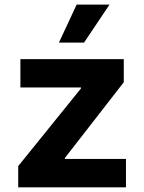

<svg xmlns="http://www.w3.org/2000/svg" viewBox="-20 -797 612 817"><path d="M57.5 0H516V-120.7H256V-124.6L506.7 -447.1V-545.5H66.8V-424.7H324.6V-420.8L57.5 -90.2ZM230.8 -615.8H337.7L446 -777.3H306.1Z"/></svg>

Font: GiG Sans
Style: Bold
Weight: 700
Designer: Andreas Faust
Version: Version 1.100;FEAKit 1.0